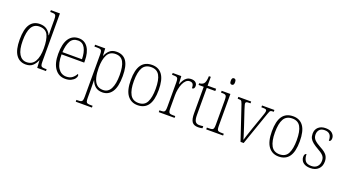

<svg xmlns="http://www.w3.org/2000/svg" viewBox="-66 -1498 4472 2476"><g transform="rotate(20 2170.5 -260.0)"><path d="M239 10Q154 10 106 -57.5Q58 -125 58 -267Q58 -409 103.5 -476.5Q149 -544 237 -544Q295 -544 332 -517.5Q369 -491 389 -446H393Q391 -471 390.5 -498Q390 -525 390 -548V-658Q390 -694 384.5 -710.5Q379 -727 364.5 -731Q350 -735 322 -735H307V-760H431V-95Q431 -63 436.5 -48Q442 -33 457.5 -29Q473 -25 503 -25H516V0H396L390 -102H388Q368 -52 333 -21Q298 10 239 10ZM241 -22Q317 -23 353.5 -87Q390 -151 390 -265Q390 -386 358.5 -448.5Q327 -511 242 -511Q169 -511 134.5 -449.5Q100 -388 100 -265Q100 -143 137.5 -82Q175 -21 241 -22Z M780 10Q692 10 640 -61Q588 -132 588 -262Q588 -404 636 -473.5Q684 -543 772 -543Q852 -543 897 -477Q942 -411 942 -294V-271H631Q631 -146 672.5 -84Q714 -22 784 -22Q835 -22 867 -47.5Q899 -73 915 -106Q926 -100 926 -84Q926 -66 909.5 -44Q893 -22 860.5 -6Q828 10 780 10ZM900 -302Q899 -395 867.5 -453.5Q836 -512 771 -512Q701 -512 669 -455.5Q637 -399 632 -302Z M1012 240V215H1030Q1058 215 1073 210.5Q1088 206 1093.5 190Q1099 174 1099 139V-438Q1099 -472 1093.5 -487.5Q1088 -503 1072 -507Q1056 -511 1024 -511H995V-536H1134L1139 -437H1142Q1160 -483 1195 -514.5Q1230 -546 1290 -546Q1380 -546 1424.5 -481Q1469 -416 1469 -277Q1469 -129 1421.5 -59.5Q1374 10 1291 10Q1233 10 1196 -19.5Q1159 -49 1140 -102H1138Q1138 -85 1139 -55Q1140 -25 1140 18V140Q1140 175 1145.5 191Q1151 207 1166 211Q1181 215 1209 215H1234V240ZM1289 -22Q1359 -22 1393 -88.5Q1427 -155 1427 -275Q1427 -394 1394.5 -454Q1362 -514 1287 -514Q1207 -514 1173.5 -449Q1140 -384 1140 -276Q1140 -199 1154 -142Q1168 -85 1200.5 -53.5Q1233 -22 1289 -22Z M1774 10Q1685 10 1634 -58Q1583 -126 1583 -267Q1583 -407 1631.5 -475Q1680 -543 1778 -543Q1869 -543 1917.5 -475.5Q1966 -408 1966 -267Q1966 -125 1917.5 -57.5Q1869 10 1774 10ZM1775 -21Q1858 -21 1891 -86Q1924 -151 1924 -267Q1924 -391 1889.5 -451.5Q1855 -512 1777 -512Q1695 -512 1660 -450.5Q1625 -389 1625 -267Q1625 -148 1660.5 -84.5Q1696 -21 1775 -21Z M2064 0V-25H2076Q2104 -25 2119 -29Q2134 -33 2139.5 -49Q2145 -65 2145 -101V-438Q2145 -472 2139.5 -487.5Q2134 -503 2118 -507Q2102 -511 2070 -511H2060V-536H2178L2184 -429H2187Q2198 -457 2213.5 -483.5Q2229 -510 2254 -527Q2279 -544 2315 -544Q2355 -544 2375.5 -525Q2396 -506 2396 -477Q2396 -459 2388 -447Q2380 -435 2361 -435Q2361 -473 2348.5 -492Q2336 -511 2303 -511Q2276 -511 2254 -490.5Q2232 -470 2217 -436Q2202 -402 2194 -360.5Q2186 -319 2186 -278V-100Q2186 -65 2191.5 -49Q2197 -33 2212 -29Q2227 -25 2255 -25H2281V0Z M2606 10Q2548 10 2522.5 -23.5Q2497 -57 2497 -142V-505H2426V-528Q2466 -530 2487 -552Q2499 -565 2505 -590Q2511 -615 2513 -657H2539V-536H2656V-505H2539V-137Q2539 -72 2556 -46.5Q2573 -21 2610 -21Q2626 -21 2638 -22.5Q2650 -24 2665 -26V3Q2635 10 2606 10Z M2827 -654Q2814 -654 2806 -663Q2798 -672 2798 -698Q2798 -724 2806 -733Q2814 -742 2827 -742Q2840 -742 2848.5 -733Q2857 -724 2857 -698Q2857 -672 2848.5 -663Q2840 -654 2827 -654ZM2715 0V-25H2737Q2769 -25 2784.5 -29Q2800 -33 2805.5 -48.5Q2811 -64 2811 -98V-435Q2811 -470 2806 -486Q2801 -502 2786.5 -506.5Q2772 -511 2744 -511H2732V-536H2852V-99Q2852 -65 2857.5 -49Q2863 -33 2878.5 -29Q2894 -25 2926 -25H2947V0Z M3031 -462Q3023 -485 3016.5 -495.5Q3010 -506 2997.5 -508.5Q2985 -511 2961 -511V-536H3137V-511H3118Q3089 -511 3080 -505.5Q3071 -500 3071 -486Q3071 -475 3078.5 -451.5Q3086 -428 3092 -407L3159 -207Q3168 -179 3178.5 -146.5Q3189 -114 3198 -85Q3207 -56 3212 -37Q3217 -56 3231.5 -100Q3246 -144 3268 -209L3325 -371Q3341 -417 3350 -444Q3359 -471 3359 -485Q3359 -499 3349.5 -505Q3340 -511 3310 -511H3286V-536H3456V-511H3452Q3431 -511 3420 -508Q3409 -505 3402.5 -493.5Q3396 -482 3388 -457L3229 0H3186Z M3710 10Q3621 10 3570 -58Q3519 -126 3519 -267Q3519 -407 3567.5 -475Q3616 -543 3714 -543Q3805 -543 3853.5 -475.5Q3902 -408 3902 -267Q3902 -125 3853.5 -57.5Q3805 10 3710 10ZM3711 -21Q3794 -21 3827 -86Q3860 -151 3860 -267Q3860 -391 3825.5 -451.5Q3791 -512 3713 -512Q3631 -512 3596 -450.5Q3561 -389 3561 -267Q3561 -148 3596.5 -84.5Q3632 -21 3711 -21Z M4147 10Q4097 10 4067 -6Q4037 -22 4024 -46Q4011 -70 4011 -94Q4011 -120 4019.5 -131.5Q4028 -143 4040 -143Q4040 -86 4063.5 -53Q4087 -20 4148 -20Q4201 -20 4229 -50.5Q4257 -81 4257 -130Q4257 -154 4249.5 -173Q4242 -192 4221.5 -210.5Q4201 -229 4161 -251Q4110 -280 4080 -304Q4050 -328 4036.5 -354.5Q4023 -381 4023 -418Q4023 -475 4060 -508.5Q4097 -542 4160 -542Q4222 -542 4252 -513Q4282 -484 4282 -448Q4282 -403 4251 -403Q4251 -461 4227 -487Q4203 -513 4156 -513Q4107 -513 4084.5 -486.5Q4062 -460 4062 -421Q4062 -377 4090.5 -348.5Q4119 -320 4176 -289Q4247 -252 4271 -216.5Q4295 -181 4295 -133Q4295 -67 4254.5 -28.5Q4214 10 4147 10Z"/></g></svg>

Font: Noto Serif Armenian SemiCondensed ExtraLight
Style: Regular
Weight: 200
Width: 4
Designer: Monotype Design Team
Foundry: Monotype Imaging Inc.
Version: Version 2.008; ttfautohint (v1.8.4.7-5d5b)